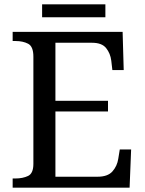

<svg xmlns="http://www.w3.org/2000/svg" viewBox="-20 -860 663 880"><path d="M38 0V-42H51Q84 -42 108.5 -53.5Q133 -65 133 -109V-600Q133 -647 109 -659.5Q85 -672 51 -672H38V-714H542L547 -539H495L490 -582Q486 -615 466.5 -639.5Q447 -664 402 -664H234V-398H475V-349H234V-50H427Q474 -50 495.5 -74.5Q517 -99 522 -132L529 -175H581L574 0ZM173 -781V-840H463V-781Z"/></svg>

Font: Noto Serif Vithkuqi
Style: Regular
Weight: 400
Version: Version 1.005